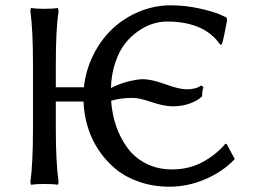

<svg xmlns="http://www.w3.org/2000/svg" viewBox="-20 -685 959 722"><path d="M827.1 -144H832L862.8 -86.9Q818.4 -39.6 752.2 -11.2Q686 17.1 618.2 17.1Q557.1 17.1 504.9 -0.7Q452.6 -18.6 415.3 -49.3Q377.9 -80.1 350.8 -120.8Q323.7 -161.6 309.8 -208Q295.9 -254.4 293.9 -303.2H189.9V-200.2Q189.9 -76.2 200.2 -1L198.2 9.8Q180.2 6.8 147 6.8Q114.3 6.8 96.2 9.8L94.2 -1Q104 -68.8 104 -200.2V-444.8Q104 -572.8 94.2 -644L96.2 -654.8Q114.3 -651.9 147 -651.9Q180.2 -651.9 198.2 -654.8L200.2 -644Q189.9 -574.2 189.9 -444.8V-356.9H294.9V-351.1Q301.3 -418.5 330.3 -477.3Q359.4 -536.1 403.3 -577.1Q447.3 -618.2 504.2 -641.6Q561 -665 622.1 -665Q675.3 -665 727.8 -653.6Q780.3 -642.1 806.2 -630.9L832 -619.1L834 -608.9Q821.8 -540.5 814 -518.1L808.1 -517.1Q748.5 -604 607.9 -604Q582.5 -604 555.7 -595.9Q528.8 -587.9 501 -568.8Q473.1 -549.8 450.9 -522Q428.7 -494.1 413.8 -450.4Q398.9 -406.7 397 -354Q433.1 -372.1 466.3 -379.6Q499.5 -387.2 517.1 -387.2Q549.8 -387.2 601.8 -368.2Q653.8 -349.1 682.1 -349.1Q717.3 -349.1 736.8 -363.8L745.1 -356.9Q740.2 -343.8 740.2 -329.1V-323.2Q724.1 -306.6 694.1 -295.9Q664.1 -285.2 630.9 -285.2Q596.2 -285.2 550.5 -301Q504.9 -316.9 477.1 -316.9Q435.1 -316.9 397.9 -306.2Q401.4 -254.9 417.2 -209.5Q433.1 -164.1 460.4 -127.4Q487.8 -90.8 530.8 -69.3Q573.7 -47.9 627 -47.9Q690.4 -47.9 741.5 -75.4Q792.5 -103 827.1 -144Z"/></svg>

Font: Linear Smooth Low Contrast
Style: Regular
Weight: 500
Designer: Philipp H. Poll, Flanker
Foundry: Philipp H. Poll, reworked by Flanker
Version: Version 1.010 | FøM Fix